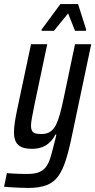

<svg xmlns="http://www.w3.org/2000/svg" viewBox="-55 -728 470 947"><path d="M85 199Q66 199 44.5 198Q23 197 3 196Q-17 195 -35 193L-21 126Q-8 127 8.5 128Q25 129 43.5 129.5Q62 130 79 130Q114 130 135.5 122Q157 114 170.5 97Q184 80 193 51.5Q202 23 212 -19Q215 -30 218 -41.5Q221 -53 223 -64H218Q207 -42 191 -26.5Q175 -11 153.5 -2.5Q132 6 103 6Q71 6 51.5 -2.5Q32 -11 23 -29Q14 -47 14 -75Q14 -98 18.5 -127.5Q23 -157 31 -194L98 -510H178L116 -216Q108 -176 103 -150Q98 -124 98 -108Q98 -91 103.5 -82Q109 -73 120 -70Q131 -67 149 -67Q176 -67 193 -78.5Q210 -90 221 -112Q232 -134 241 -167Q250 -200 259 -243L315 -510H395L302 -69Q287 6 271 57.5Q255 109 233 140Q211 171 175.5 185Q140 199 85 199ZM150 -576V-582L243 -708H330L370 -582L369 -576H315L281 -662L211 -576Z"/></svg>

Font: Saira ExtraCondensed Medium
Style: Italic
Weight: 500
Width: 2
Italic angle: -12°
Designer: Hector Gatti with collaboration of the Omnibus-Type team
Foundry: Omnibus-Type
Version: Version 1.101